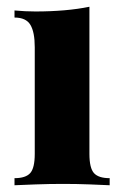

<svg xmlns="http://www.w3.org/2000/svg" viewBox="-20 -549 363 569"><path d="M245 -529V-93Q245 -51 258.5 -36Q272 -21 305 -21V0Q285 -1 246 -2.5Q207 -4 167 -4Q127 -4 85.5 -2.5Q44 -1 23 0V-21Q56 -21 69.5 -36Q83 -51 83 -93V-409Q83 -454 70 -475.5Q57 -497 23 -497V-518Q55 -515 85 -515Q130 -515 170.5 -518.5Q211 -522 245 -529Z"/></svg>

Font: Playfair Display ExtraBold
Style: Regular
Weight: 800
Designer: Claus Eggers Sørensen
Foundry: Claus Eggers Sørensen
Version: Version 1.203